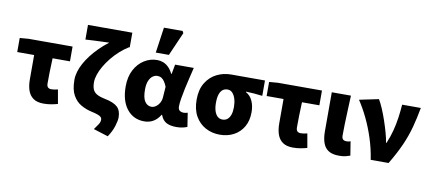

<svg xmlns="http://www.w3.org/2000/svg" viewBox="-81 -1099 3594 1599"><g transform="rotate(10 1715.5 -299.0)"><path d="M314 12Q259 12 227 -10.5Q195 -33 181 -73Q167 -113 167 -167V-373H24V-492L99 -498H470V-373H323Q320 -313 319 -256.5Q318 -200 318 -161Q318 -136 328.5 -126.5Q339 -117 356 -117Q370 -117 382.5 -119Q395 -121 412 -125L433 -6Q408 1 378 6.5Q348 12 314 12Z M888 187 764 148Q785 120 797.5 100Q810 80 810 61Q810 48 802 39.5Q794 31 774 23.5Q754 16 717 8Q672 -2 629.5 -26Q587 -50 560 -98Q533 -146 533 -229Q533 -262 543.5 -297.5Q554 -333 574 -369.5Q594 -406 622.5 -443Q651 -480 686.5 -515Q722 -550 765 -583Q746 -582 710 -581Q674 -580 635 -578Q596 -576 565 -574V-698H940V-574H934Q895 -550 859 -517.5Q823 -485 793.5 -448.5Q764 -412 742 -374Q720 -336 708.5 -301Q697 -266 697 -238Q697 -201 706.5 -177.5Q716 -154 740.5 -139.5Q765 -125 810 -116Q886 -101 918 -71Q950 -41 950 17Q950 44 935.5 91Q921 138 888 187Z M1165 12Q1073 12 1018 -57.5Q963 -127 963 -248Q963 -330 994 -388.5Q1025 -447 1075.5 -478.5Q1126 -510 1184 -510Q1211 -510 1235.5 -500.5Q1260 -491 1281 -470.5Q1302 -450 1318 -417H1322L1337 -498H1495Q1485 -456 1473.5 -408.5Q1462 -361 1452 -314.5Q1442 -268 1435.5 -228Q1429 -188 1429 -161Q1429 -136 1442.5 -126Q1456 -116 1477 -116Q1484 -116 1492.5 -117.5Q1501 -119 1510 -122L1528 -5Q1514 1 1491 6.5Q1468 12 1437 12Q1384 12 1351.5 -5.5Q1319 -23 1303 -67H1299Q1251 12 1165 12ZM1203 -118Q1223 -118 1241.5 -131.5Q1260 -145 1272 -167Q1284 -189 1285 -217L1291 -302Q1282 -326 1270 -344Q1258 -362 1243.5 -371Q1229 -380 1209 -380Q1189 -380 1170 -367Q1151 -354 1138.5 -325Q1126 -296 1126 -250Q1126 -180 1147.5 -149Q1169 -118 1203 -118ZM1161 -569 1192 -785H1350L1359 -768L1272 -569Z M1803 12Q1737 12 1682.5 -17.5Q1628 -47 1596 -103.5Q1564 -160 1564 -243Q1564 -329 1599.5 -386Q1635 -443 1691 -470.5Q1747 -498 1810 -498H2097V-368Q2057 -373 2027 -375.5Q1997 -378 1958 -379V-375Q1995 -355 2014 -313.5Q2033 -272 2033 -218Q2033 -147 2003.5 -95.5Q1974 -44 1922 -16Q1870 12 1803 12ZM1804 -116Q1829 -116 1846 -130Q1863 -144 1872 -170Q1881 -196 1881 -234Q1881 -272 1872 -302.5Q1863 -333 1846 -351.5Q1829 -370 1805 -370Q1780 -370 1763 -357Q1746 -344 1736.5 -316.5Q1727 -289 1727 -243Q1727 -203 1736.5 -174.5Q1746 -146 1763 -131Q1780 -116 1804 -116Z M2423 12Q2368 12 2336 -10.5Q2304 -33 2290 -73Q2276 -113 2276 -167V-373H2133V-492L2208 -498H2579V-373H2432Q2429 -313 2428 -256.5Q2427 -200 2427 -161Q2427 -136 2437.5 -126.5Q2448 -117 2465 -117Q2479 -117 2491.5 -119Q2504 -121 2521 -125L2542 -6Q2517 1 2487 6.5Q2457 12 2423 12Z M2813 12Q2754 12 2721.5 -10Q2689 -32 2675.5 -72.5Q2662 -113 2662 -166V-498H2824Q2822 -442 2819 -377.5Q2816 -313 2814.5 -255.5Q2813 -198 2813 -160Q2813 -136 2823.5 -126.5Q2834 -117 2855 -117Q2861 -117 2870.5 -118.5Q2880 -120 2887 -123L2906 -5Q2889 1 2868 6.5Q2847 12 2813 12Z M3079 0Q3065 -92 3037 -178.5Q3009 -265 2972.5 -340.5Q2936 -416 2896 -476L3059 -510Q3078 -478 3096.5 -434Q3115 -390 3131.5 -341.5Q3148 -293 3161 -246.5Q3174 -200 3180 -162H3184Q3208 -218 3222.5 -273.5Q3237 -329 3245 -385.5Q3253 -442 3257 -498H3415Q3399 -410 3378 -331.5Q3357 -253 3321.5 -173Q3286 -93 3230 0Z"/></g></svg>

Font: Source Sans 3 ExtraBold
Style: Regular
Weight: 800
Designer: Paul D. Hunt
Foundry: Adobe
Version: Version 3.052;hotconv 1.1.0;makeotfexe 2.6.0